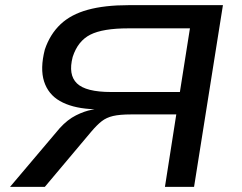

<svg xmlns="http://www.w3.org/2000/svg" viewBox="-20 -725 939 745"><path d="M19 0 212 -228Q242 -261 275 -277.5Q308 -294 336 -299L347 -301L329 -302Q258 -307 212.5 -333Q167 -359 151 -409Q135 -459 154 -533Q174 -592 214.5 -630.5Q255 -669 320.5 -687Q386 -705 479 -705H845L733 0H620L664 -281H488Q445 -281 419 -275Q393 -269 374.5 -254.5Q356 -240 334 -214L154 0ZM411 -368H678L717 -615H478Q379 -615 330.5 -590.5Q282 -566 262 -504Q244 -435 278.5 -401.5Q313 -368 411 -368Z"/></svg>

Font: Nunito Sans 7pt Expanded Medium
Style: Italic
Weight: 500
Width: 7
Italic angle: -9°
Designer: Vernon Adams
Foundry: Vernon Adams
Version: Version 3.101;gftools[0.9.27]